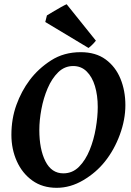

<svg xmlns="http://www.w3.org/2000/svg" viewBox="-20 -878 622 913"><path d="M576.2 -377.9Q576.2 -309.1 549.8 -237.3Q523.4 -165.5 479 -109.9Q437.5 -57.6 376.2 -21.2Q314.9 15.1 249.5 15.1Q182.1 15.1 134 -19.3Q85.9 -53.7 60.1 -111.1Q34.2 -168.5 34.2 -236.8Q34.2 -313 57.9 -378.7Q81.5 -444.3 121.1 -497.1Q162.1 -551.8 222.9 -590.8Q283.7 -629.9 363.8 -629.9Q435.1 -629.9 482.2 -595.5Q529.3 -561 552.7 -503.9Q576.2 -446.8 576.2 -377.9ZM444.8 -369.1Q444.8 -424.3 431.6 -468.3Q418.5 -512.2 392.3 -538.1Q366.2 -564 328.1 -564Q287.1 -564 256.8 -534.4Q226.6 -504.9 206.5 -458Q186.5 -411.1 176.8 -358.6Q167 -306.2 167 -259.8Q167 -168.5 196 -111.1Q225.1 -53.7 281.2 -53.7Q324.7 -53.7 355.7 -85Q386.7 -116.2 406.5 -165Q426.3 -213.9 435.5 -268.3Q444.8 -322.8 444.8 -369.1ZM436 -684.6Q428.7 -675.3 418.7 -665.3Q408.7 -655.3 400.9 -649.9L195.3 -773.4L203.1 -804.7Q210 -809.1 229.7 -820.8Q249.5 -832.5 269.5 -843.8Q289.6 -855 296.9 -857.9Z"/></svg>

Font: Gentium Book Plus
Style: Bold Italic
Weight: 700
Italic angle: -8°
Designer: Victor Gaultney, Annie Olsen, Iska Routamaa, Becca Hirsbrunner
Foundry: SIL International
Version: Version 6.101